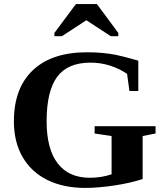

<svg xmlns="http://www.w3.org/2000/svg" viewBox="-20 -921 818 951"><path d="M686.5 -34.2Q626 -14.2 545.9 -2.2Q465.8 9.8 401.9 9.8Q294.9 9.8 215.1 -29.3Q135.3 -68.4 92 -143.1Q48.8 -217.8 48.8 -319.8Q48.8 -484.4 142.8 -573.2Q236.8 -662.1 411.1 -662.1Q453.6 -662.1 488.5 -658.7Q523.4 -655.3 553.7 -649.4Q584 -643.6 665 -620.6V-470.2H621.1L609.4 -555.2Q570.8 -581.5 524.4 -596.2Q478 -610.8 428.7 -610.8Q314.9 -610.8 262.9 -540Q210.9 -469.2 210.9 -320.8Q210.9 -182.6 265.9 -111.6Q320.8 -40.5 424.8 -40.5Q481.4 -40.5 532.7 -57.6V-247.1L448.7 -259.8V-295.9H750.5V-259.8L686.5 -247.1ZM249.5 -741.7V-757.8L356 -900.9H460L565.9 -757.8V-741.7H528.8L407.7 -820.8L286.6 -741.7Z"/></svg>

Font: Tinos
Style: Bold
Weight: 700
Designer: Steve Matteson
Foundry: Monotype Imaging Inc.
Version: Version 1.23